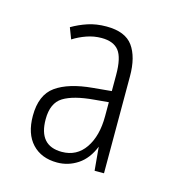

<svg xmlns="http://www.w3.org/2000/svg" viewBox="-62 -776 395 434"><g transform="rotate(15 135.5 -559.0)"><path d="M137 -722Q181 -722 199 -697Q217 -672 217 -627V-400H195L190 -455Q178 -425 156 -410.5Q134 -396 108 -396Q71 -396 49.5 -419Q28 -442 28 -484Q28 -533 57.5 -554Q87 -575 143 -580L186 -584V-622Q186 -662 173.5 -678Q161 -694 133 -694Q115 -694 98 -688Q81 -682 67 -673L57 -699Q74 -709 93.5 -715.5Q113 -722 137 -722ZM153 -555Q105 -551 81.5 -536.5Q58 -522 58 -484Q58 -422 112 -422Q147 -422 166.5 -450.5Q186 -479 186 -525V-558Z"/></g></svg>

Font: Noto Sans Myanmar UI ExtraCondensed ExtraLight
Style: Regular
Weight: 200
Width: 2
Designer: Monotype Design Team
Foundry: Monotype Imaging Inc.
Version: Version 2.103; ttfautohint (v1.8.4.7-5d5b)